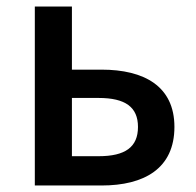

<svg xmlns="http://www.w3.org/2000/svg" viewBox="-20 -570 601 590"><path d="M87 0H292C423 0 516 -52 516 -180C516 -305 423 -356 292 -356H201V-550H87ZM201 -90V-269H283C365 -269 404 -241 404 -180C404 -118 365 -90 283 -90Z"/></svg>

Font: Noto Sans T Chinese Medium
Style: Regular
Weight: 500
Designer: Ryoko NISHIZUKA (kana & ideographs); Paul D. Hunt (Latin, Greek & Cyrillic); Wenlong ZHANG (bopomofo); Sandoll Communica
Foundry: Adobe Systems Incorporated
Version: Version 1.000;PS 1;hotconv 1.0.78;makeotf.lib2.5.61930